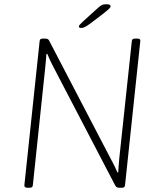

<svg xmlns="http://www.w3.org/2000/svg" viewBox="-20 -884 759 906"><path d="M110 2Q94 2 95 -10L167 -690Q168 -697 171.5 -699.5Q175 -702 184 -702H192Q198 -702 201.5 -701Q205 -700 208 -697.5Q211 -695 213 -690L505 -130Q509 -123 513.5 -114Q518 -105 523.5 -94Q529 -83 534 -70L538 -71Q539 -88 540 -102.5Q541 -117 543 -138L602 -690Q603 -697 606.5 -699.5Q610 -702 619 -702H627Q644 -702 642 -690L570 -10Q569 -3 565.5 -0.5Q562 2 553 2H545Q539 2 535 1Q531 0 528.5 -2.5Q526 -5 523 -10L231 -570Q225 -581 218 -596Q211 -611 203 -630L199 -629Q198 -612 196.5 -597.5Q195 -583 193 -561L135 -10Q134 -3 130.5 -0.5Q127 2 118 2ZM363 -752Q359 -752 355.5 -753.5Q352 -755 352 -759Q352 -763 357.5 -768.5Q363 -774 373 -784L436 -841Q451 -855 459 -859.5Q467 -864 482 -864Q493 -864 497.5 -861.5Q502 -859 502 -854Q502 -850 494 -842Q486 -834 460 -814L406 -773Q391 -762 381.5 -757Q372 -752 363 -752Z"/></svg>

Font: Asap Thin
Style: Italic
Weight: 250
Italic angle: -6°
Designer: Pablo Cosgaya
Foundry: Omnibus-Type
Version: Version 3.001